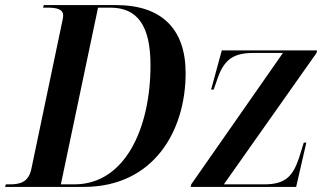

<svg xmlns="http://www.w3.org/2000/svg" viewBox="-48 -734 1276 754"><path d="M-28 0H281C554 0 681 -218 681 -447C681 -621 586 -714 408 -714H124L121 -704H137C173 -704 200 -699 200 -673C200 -664 197 -652 194 -638L75 -70C64 -18 30 -10 -10 -10H-25ZM244 -10H191L337 -704H385C492 -704 543 -633 543 -478C543 -230 443 -10 244 -10ZM701 0H1115L1155 -174H1145L1126 -113C1102 -43 1074 -10 990 -10H831L1195 -526L1197 -536H823L781 -382H791L803 -416C829 -498 866 -526 946 -526H1063L703 -10Z"/></svg>

Font: Noto Serif Display SemiCondensed SemiBold
Style: Italic
Weight: 600
Width: 4
Italic angle: -12°
Designer: Monotype Design Team
Foundry: Monotype Imaging Inc.
Version: Version 2.009